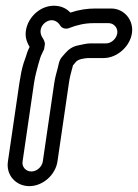

<svg xmlns="http://www.w3.org/2000/svg" viewBox="-20 -582 471 655"><path d="M380 -468C377 -450 360 -434 342 -434H289C275 -434 261 -430 246 -427C229 -424 214 -414 203 -401C194 -390 186 -385 181 -367L177 -350C173 -334 168 -319 165 -298L126 -31C123 -13 106 3 87 3C68 3 54 -13 57 -31L96 -298C101 -330 105 -339 110 -360L115 -377C118 -388 122 -398 128 -409C130 -412 131 -415 131 -418L133 -430C134 -439 128 -449 124 -455C114 -471 117 -492 134 -505C154 -520 175 -513 186 -494C192 -485 205 -482 215 -486C243 -497 270 -503 298 -503H351C369 -503 383 -486 380 -468ZM80 53C126 53 169 15 176 -31L215 -298C218 -319 221 -329 225 -344L229 -359C232 -363 234 -365 239 -371C248 -381 268 -383 281 -384H334C379 -384 423 -423 430 -468C437 -513 404 -553 359 -553H306C277 -553 250 -549 220 -539C208 -552 192 -560 173 -562C124 -567 81 -530 70 -486C64 -461 69 -442 81 -422C75 -410 71 -399 67 -385L61 -368C54 -346 51 -329 46 -298L7 -31C0 15 34 53 80 53Z"/></svg>

Font: AppleStorm
Style: XbdOutIta
Weight: 800
Foundry: Cannot Into Space Fonts
Version: Version 1.01